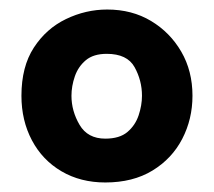

<svg xmlns="http://www.w3.org/2000/svg" viewBox="-20 -732 450 403"><path d="M201 -349Q149 -349 109 -372.5Q69 -396 47 -437.5Q25 -479 25 -531Q25 -592 51 -632Q77 -672 118.5 -692Q160 -712 205 -712Q257 -712 297 -688Q337 -664 360.5 -623.5Q384 -583 384 -531Q384 -482 362.5 -440.5Q341 -399 300 -374Q259 -349 201 -349ZM201 -441Q231 -441 247.5 -455Q264 -469 271 -490Q278 -511 278 -531Q278 -563 262.5 -591Q247 -619 204 -619Q176 -619 160 -605.5Q144 -592 137 -571.5Q130 -551 130 -531Q130 -499 147 -470Q164 -441 201 -441Z"/></svg>

Font: Rethink Sans ExtraBold
Style: Regular
Weight: 800
Designer: The Rethink Sans project authors (Hans Thiessen). DM Sans designed by Colophon Foundry.
Foundry: Rethink Communications LLC
Version: Version 1.001